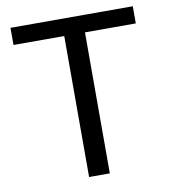

<svg xmlns="http://www.w3.org/2000/svg" viewBox="-80 -781 758 850"><g transform="rotate(-10 298.5 -355.5)"><path d="M573.7 -633.8H345.2V0H252V-633.8H23.9V-710.9H573.7Z"/></g></svg>

Font: APIMedia Roboto
Style: Regular
Weight: 400
Designer: Google
Version: Version 2.137; 2017